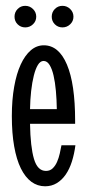

<svg xmlns="http://www.w3.org/2000/svg" viewBox="-20 -632 301 665"><path d="M176.8 -253.9Q176.3 -286.6 173.6 -316.9Q170.9 -347.2 165.5 -370.4Q160.2 -393.6 151.6 -407.2Q143.1 -420.9 130.9 -420.9Q119.6 -420.9 111.3 -407.2Q103 -393.6 97.2 -370.4Q91.3 -347.2 87.9 -316.9Q84.5 -286.6 84 -253.9ZM139.2 -40Q153.3 -40 162.6 -49.1Q171.9 -58.1 177.7 -71.5Q183.6 -85 187 -100.3Q190.4 -115.7 192.9 -128.9H241.2Q237.3 -98.6 229 -72.5Q220.7 -46.4 207.5 -27.3Q194.3 -8.3 176.5 2.4Q158.7 13.2 136.2 13.2Q109.9 13.2 88.6 -2.4Q67.4 -18.1 52.2 -48.8Q37.1 -79.6 29.1 -125Q21 -170.4 21 -230Q21 -286.1 29.1 -331.5Q37.1 -377 51.8 -408.7Q66.4 -440.4 86.7 -457.8Q106.9 -475.1 131.8 -475.1Q183.6 -475.1 211.9 -408.2Q240.2 -341.3 240.2 -213.9V-203.1H84Q85.4 -123 97.7 -81.5Q109.9 -40 139.2 -40ZM30.3 -574.2Q30.3 -589.8 41 -600.8Q51.8 -611.8 67.4 -611.8Q83 -611.8 94.2 -600.8Q105.5 -589.8 105.5 -574.2Q105.5 -558.6 94.2 -547.9Q83 -537.1 67.4 -537.1Q51.8 -537.1 41 -547.9Q30.3 -558.6 30.3 -574.2ZM159.2 -574.2Q159.2 -589.8 169.9 -600.8Q180.7 -611.8 196.3 -611.8Q211.9 -611.8 223.1 -600.8Q234.4 -589.8 234.4 -574.2Q234.4 -558.6 223.1 -547.9Q211.9 -537.1 196.3 -537.1Q180.7 -537.1 169.9 -547.9Q159.2 -558.6 159.2 -574.2Z"/></svg>

Font: Stint Ultra Condensed
Style: Regular
Weight: 400
Width: 1
Designer: Astigmatic (AOETI)
Foundry: Astigmatic (AOETI)
Version: Version 1.000